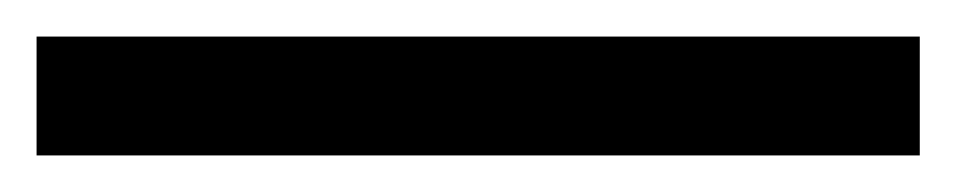

<svg xmlns="http://www.w3.org/2000/svg" viewBox="-23 -845 523 105"><path d="M480 -760V-825H-3V-760Z"/></svg>

Font: Noto Sans Arabic UI SmCn
Style: Regular
Weight: 400
Width: 4
Designer: Monotype Design Team, Nadine Chahine and Nizar Qandah
Foundry: Monotype Imaging Inc.
Version: Version 2.010